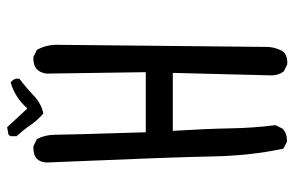

<svg xmlns="http://www.w3.org/2000/svg" viewBox="-164 -669 828 540"><g transform="rotate(-90 250.0 -399.0)"><path d="M345 -5H339L319 -15Q308 -30 308 -50L315 -327H152Q158 -229 159 -165Q160 -101 168 -38L158 -18Q145 -6 126 -6H121L102 -16Q82 -108 80 -217.5Q78 -327 63 -682Q65 -719 103 -719H109L129 -709Q141 -686 141 -657.5Q141 -629 148 -403H317L313 -682Q318 -719 354 -719H360L380 -709Q394 -683 394 -653L388 -58Q386 -34 374 -15Q362 -5 345 -5ZM201 -691Q182 -707 168 -727.5Q154 -748 137 -766V-783L141 -789L162 -793L215 -736Q246 -771 288 -783Q299 -775 299 -764L298 -758Q274 -740 251.5 -718.5Q229 -697 201 -691Z"/></g></svg>

Font: Xiaolai Mono SC
Style: Regular
Weight: 400
Monospace: yes
Designer: LXGW / Nozomi Seto
Version: Version 3.113;September 30, 2024